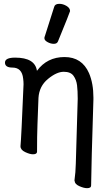

<svg xmlns="http://www.w3.org/2000/svg" viewBox="-20 -790 583 1003"><path d="M435 193Q418 193 394.5 182.5Q371 172 370 156L369 153Q375 110 376 65L386 -274Q386 -316 382.5 -344.5Q379 -373 364 -394Q349 -415 313 -415Q276 -415 230.5 -377.5Q185 -340 181 -279Q174 -104 174 -74Q174 -10 173.5 3Q173 16 152 16Q136 16 111.5 4.5Q87 -7 87 -26Q91 -64 103 -350Q103 -364 101 -379Q95 -437 45 -437Q6 -437 6 -463Q6 -489 59 -489Q163 -489 173 -420Q226 -492 317 -492Q408 -492 445 -408Q468 -354 468 -281V-270Q457 73 456 179Q456 193 435 193ZM261 -561Q245 -561 228.5 -570Q212 -579 212 -590Q212 -598 214 -600L263 -754Q267 -770 290 -770Q309 -770 327.5 -759Q346 -748 346 -732Q346 -728 283 -574Q278 -561 261 -561Z"/></svg>

Font: LXGW WenKai Lite
Style: Bold
Weight: 700
Designer: LXGW / Fontworks Inc.
Foundry: LXGW / Fontworks Inc.
Version: Version 1.330;April 28, 2024